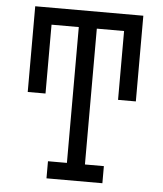

<svg xmlns="http://www.w3.org/2000/svg" viewBox="-53 -781 705 828"><g transform="rotate(5 300.0 -367.5)"><path d="M421 0H179V-74H261V-662H143V-364H66V-735H534V-364H457V-662H339V-74H421Z"/></g></svg>

Font: Iosevka HT Extended
Style: Regular
Weight: 400
Width: 7
Monospace: yes
Designer: Belleve Invis
Foundry: Belleve Invis
Version: Version 32.3.0; ttfautohint (v1.8.4)